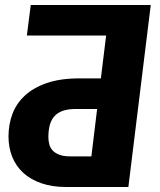

<svg xmlns="http://www.w3.org/2000/svg" viewBox="-20 -748 638 768"><path d="M345.5 -122.5 368.5 -312H282.5Q252.5 -312 231.5 -304.8Q210.5 -297.5 197.8 -283.2Q185 -269 179.2 -248Q173.5 -227 173.5 -199.5Q173.5 -184.5 177.2 -170.5Q181 -156.5 190.8 -146Q200.5 -135.5 217.5 -129Q234.5 -122.5 260.5 -122.5ZM583 -728 493.5 0H244.5Q189 0 146 -14.8Q103 -29.5 73.8 -56Q44.5 -82.5 29.2 -120Q14 -157.5 14 -202.5Q14 -249.5 29.5 -291.5Q45 -333.5 79 -365.2Q113 -397 167 -415.8Q221 -434.5 298.5 -434.5H383.5L404.5 -606H87.5L103 -728Z"/></svg>

Font: Lato ExtraBold
Style: Italic
Weight: 800
Italic angle: -7°
Designer: Lukasz Dziedzic with Adam Twardoch and Botio Nikoltchev
Foundry: tyPoland Lukasz Dziedzic
Version: Version 2.015; 2015-08-06; http://www.latofonts.com/